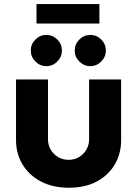

<svg xmlns="http://www.w3.org/2000/svg" viewBox="-20 -898 661 931"><path d="M314 12.3Q235 12.3 177.3 -18.5Q119.7 -49.3 88.7 -101.5Q57.7 -153.7 57.7 -218V-512.7H212.7V-222Q212.7 -195.3 225.7 -172.7Q238.7 -150 261.5 -136.5Q284.3 -123 312.7 -123Q341 -123 363.5 -136.5Q386 -150 399 -172.7Q412 -195.3 412 -222V-512.7H567.3V-218Q567.3 -153.7 537.2 -101.5Q507 -49.3 450.3 -18.5Q393.7 12.3 314 12.3ZM417.7 -577.3Q387 -577.3 364.7 -599.8Q342.3 -622.3 342.3 -653Q342.3 -684 364.7 -706.3Q387 -728.7 417.7 -728.7Q448.7 -728.7 471 -706.3Q493.3 -684 493.3 -653Q493.3 -622.3 471 -599.8Q448.7 -577.3 417.7 -577.3ZM204.7 -577.3Q174 -577.3 151.7 -599.8Q129.3 -622.3 129.3 -653Q129.3 -684 151.7 -706.3Q174 -728.7 204.7 -728.7Q235.7 -728.7 258 -706.3Q280.3 -684 280.3 -653Q280.3 -622.3 258 -599.8Q235.7 -577.3 204.7 -577.3ZM157 -784V-878.3H462V-784Z"/></svg>

Font: MuseoModerno Thin
Style: Regular
Weight: 100
Designer: Pablo Cosgaya, Héctor Gatti, Marcela Romero, and the Authors of The MuseoModerno Project.
Foundry: Omnibus-Type Team
Version: Version 1.003